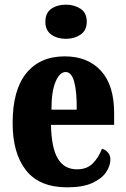

<svg xmlns="http://www.w3.org/2000/svg" viewBox="-20 -791 539 821"><path d="M267 10Q149 10 91.5 -62.5Q34 -135 34 -265Q34 -406 92.5 -478Q151 -550 257 -550Q355 -550 411.5 -488.5Q468 -427 468 -308V-257H198Q200 -158 227.5 -112.5Q255 -67 309 -67Q352 -67 377 -92.5Q402 -118 416 -155Q431 -151 441.5 -139Q452 -127 452 -109Q452 -82 433.5 -54.5Q415 -27 374.5 -8.5Q334 10 267 10ZM308 -322Q309 -398 297.5 -440.5Q286 -483 261 -483Q235 -483 217.5 -441.5Q200 -400 200 -322ZM262 -625Q225 -625 199.5 -643Q174 -661 174 -698Q174 -736 199.5 -753.5Q225 -771 262 -771Q298 -771 324.5 -753.5Q351 -736 351 -698Q351 -661 324.5 -643Q298 -625 262 -625Z"/></svg>

Font: Noto Serif Tamil ExtraCondensed Black
Style: Regular
Weight: 900
Width: 2
Designer: Indian Type Foundry, Tom Grace, and the Monotype Design Team
Foundry: Monotype Imaging Inc.
Version: Version 2.004; ttfautohint (v1.8.4.7-5d5b)